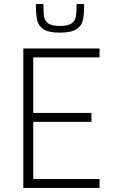

<svg xmlns="http://www.w3.org/2000/svg" viewBox="-20 -927 560 947"><path d="M95 0V-688H471V-644H144V-370H431V-326H144V-44H471V0ZM157 -907H194Q194 -864 198 -843Q202 -822 219.5 -810.5Q237 -799 275 -799Q314 -799 331.5 -810.5Q349 -822 353.5 -843.5Q358 -865 358 -907H395Q395 -856 389 -828Q383 -800 357 -783Q331 -766 275 -766Q220 -766 194.5 -783Q169 -800 163 -828Q157 -856 157 -907Z"/></svg>

Font: Saira Semi Condensed ExtraLight
Style: Regular
Weight: 200
Width: 4
Designer: Hector Gatti with collaboration of the Omnibus-Type team
Foundry: Omnibus-Type
Version: Version 1.001; ttfautohint (v1.8)